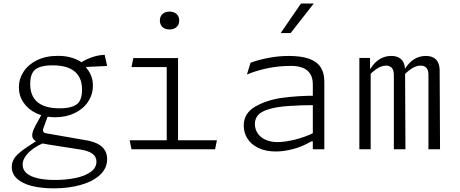

<svg xmlns="http://www.w3.org/2000/svg" viewBox="-20 -818 2520 1052"><path d="M83.5 -339Q83.5 -385 108.8 -424.5Q134 -464 182.5 -488Q231 -512 298 -512Q343.5 -512 380.5 -499.5Q417.5 -487 449 -460.5L453 -446Q454.5 -444.5 456 -442.5Q472 -422.5 480.5 -399.8Q489 -377 489 -349.5Q489 -299.5 462 -259.8Q435 -220 388 -197.8Q341 -175.5 282.5 -175.5Q225.5 -175.5 180.2 -196.8Q135 -218 109.2 -255.5Q83.5 -293 83.5 -339ZM553.5 -517.5 567 -456.5 417.5 -449.5 426.5 -477Q451.5 -493 485.2 -504.8Q519 -516.5 553.5 -517.5ZM252 -209 218 -116.5Q215.5 -109.5 215.5 -104Q215.5 -98.5 219.2 -94.2Q223 -90 231 -88L234 -87.5L454 -49L458 -48.5Q489 -42.5 513 -31Q537 -19.5 552 1.5Q567 22.5 567 54.5Q567 102.5 529.8 138.5Q492.5 174.5 426 194.2Q359.5 214 273.5 214Q205.5 214 153.8 200.8Q102 187.5 73.2 161Q44.5 134.5 44.5 96Q44.5 64.5 66 39.2Q87.5 14 138.5 -19L195.5 -56L220.5 -35.5Q205 -29 189 -20.5Q164.5 -7 145.5 9.8Q126.5 26.5 115.2 45.5Q104 64.5 104 84.5Q104 111 124.2 129.8Q144.5 148.5 184.5 158.2Q224.5 168 282 168Q341.5 168 393 157.5Q444.5 147 476.5 124.2Q508.5 101.5 508.5 67.5Q508.5 41 487 24.8Q465.5 8.5 422 1.5L242.5 -26.5Q210 -31.5 191.5 -38Q173 -44.5 164.8 -53.8Q156.5 -63 156.5 -77Q156.5 -92 166 -112.5Q175.5 -133 192 -161.5Q202 -179 203 -181.5L221.5 -217.5ZM268.5 -460Q231.5 -460 208.5 -453.5Q185.5 -447 172.5 -436.5Q160 -426.5 152.8 -407Q145.5 -387.5 145.5 -357Q145.5 -292 185.8 -258.2Q226 -224.5 306.5 -224.5Q343.5 -224.5 366.5 -231Q389.5 -237.5 402.5 -248Q415 -258 422.2 -277.5Q429.5 -297 429.5 -327.5Q429.5 -392.5 389.2 -426.2Q349 -460 268.5 -460Z M955.5 -500V0H893.5V-473L916 -450.5H700.5L710.5 -500ZM690.5 -49.5H1168.5L1158.5 0H700.5ZM856 -705.5Q856 -728.5 870.8 -741.5Q885.5 -754.5 909 -754.5Q932.5 -754.5 947.2 -741.5Q962 -728.5 962 -705.5Q962 -682.5 947.2 -669.5Q932.5 -656.5 909 -656.5Q893.5 -656.5 881.5 -662.2Q869.5 -668 862.8 -679.2Q856 -690.5 856 -705.5Z M1694 0V-355Q1694 -392 1679 -414.5Q1664 -437 1637.5 -447Q1611 -457 1575.5 -457Q1512 -457 1451.5 -445.2Q1391 -433.5 1333 -410L1353 -474.5Q1398.5 -491 1453 -501.2Q1507.5 -511.5 1562 -511.5Q1630.5 -511.5 1673.8 -496Q1717 -480.5 1737 -449.5Q1757 -418.5 1757 -371V0ZM1455.5 -220.5Q1410 -207 1393.2 -186.5Q1376.5 -166 1376.5 -139Q1376.5 -111.5 1391 -88.8Q1405.5 -66 1433.8 -52.8Q1462 -39.5 1501 -39.5Q1540.5 -39.5 1595.8 -53Q1651 -66.5 1704 -92.5L1708.5 -43.5H1686.5Q1634.5 -13.5 1583.8 -0.8Q1533 12 1492.5 12Q1435 12 1395.2 -7.5Q1355.5 -27 1335.5 -59Q1315.5 -91 1315.5 -129.5Q1315.5 -199 1380.5 -235.2Q1445.5 -271.5 1530.2 -282.5Q1615 -293.5 1704 -293.5V-242Q1632 -242 1564.8 -237.5Q1497.5 -233 1455.5 -220.5ZM1572.5 -637 1699 -798.5H1629L1518 -637Z M2011 0H1949V-500.5H2007.5V-438L2011 -431ZM2138 0V-406.5Q2138 -435 2126.2 -446.8Q2114.5 -458.5 2095.5 -458.5Q2070.5 -458.5 2045 -441.5Q2019.5 -424.5 1994 -396L1990.5 -392.5V-442.5H2010.5Q2032 -477 2060.8 -494.2Q2089.5 -511.5 2123.5 -511.5Q2148 -511.5 2165 -502.5Q2182 -493.5 2190.8 -475.5Q2199.5 -457.5 2199.5 -431L2201.5 0ZM2327.5 0V-406.5Q2327.5 -435 2315.8 -446.8Q2304 -458.5 2285 -458.5Q2259.5 -458.5 2233.8 -441.2Q2208 -424 2181.5 -394.5L2180 -392.5V-442.5H2200Q2221.5 -477 2250.2 -494.2Q2279 -511.5 2313 -511.5Q2337.5 -511.5 2354.5 -502.5Q2371.5 -493.5 2380.2 -475.5Q2389 -457.5 2389 -431L2391 0Z"/></svg>

Font: Monaspace Argon Var
Style: Regular
Weight: 400
Designer: Riley Cran and the Lettermatic Team
Version: Version 1.000 (Monaspace Argon Var)